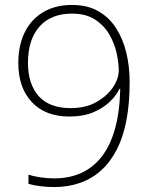

<svg xmlns="http://www.w3.org/2000/svg" viewBox="-20 -744 610 776"><path d="M504 -412Q504 -326 491 -258Q478 -190 452 -139.5Q426 -89 389 -55.5Q352 -22 304 -5Q256 12 199 12Q172 12 143 8.5Q114 5 95 -1V-38Q113 -32 141.5 -27.5Q170 -23 199 -23Q260 -23 308.5 -45Q357 -67 391.5 -111.5Q426 -156 445 -224.5Q464 -293 466 -385H463Q450 -358 423.5 -332.5Q397 -307 356.5 -290Q316 -273 261 -273Q163 -273 108.5 -331.5Q54 -390 54 -489Q54 -560 79.5 -612.5Q105 -665 154 -694.5Q203 -724 271 -724Q333 -724 377 -699Q421 -674 449 -630.5Q477 -587 490.5 -531Q504 -475 504 -412ZM271 -689Q186 -689 139.5 -636.5Q93 -584 93 -490Q93 -405 136 -356Q179 -307 266 -307Q326 -307 369.5 -331.5Q413 -356 436.5 -391Q460 -426 460 -460Q460 -489 451.5 -528.5Q443 -568 422 -604.5Q401 -641 364 -665Q327 -689 271 -689Z"/></svg>

Font: Noto Sans Cham ExtraLight
Style: Regular
Weight: 250
Version: Version 2.002